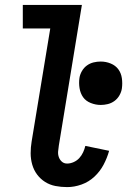

<svg xmlns="http://www.w3.org/2000/svg" viewBox="-20 -755 540 783"><path d="M254 8Q229 8 206 3.5Q183 -1 164 -13Q145 -25 131.5 -43Q118 -61 111.5 -83.5Q105 -106 105 -130Q105 -154 109 -178L185 -639H73V-735H314L220 -162Q218 -150 217 -137.5Q216 -125 220 -114Q224 -103 232.5 -95.5Q241 -88 254 -88Q267 -88 280.5 -94Q294 -100 303.5 -110.5Q313 -121 319 -134Q325 -147 328 -160L425 -140Q417 -111 402.5 -83.5Q388 -56 365 -34.5Q342 -13 312.5 -2.5Q283 8 254 8ZM391 -327Q370 -327 350 -335Q330 -343 319 -358.5Q308 -374 304.5 -395Q301 -416 304 -437Q306 -451 314 -465Q322 -479 334.5 -488Q347 -497 361.5 -500.5Q376 -504 391 -504Q412 -504 431.5 -496Q451 -488 462.5 -472.5Q474 -457 477 -436Q480 -415 477 -394Q475 -380 467 -366Q459 -352 446.5 -343Q434 -334 419.5 -330.5Q405 -327 391 -327Z"/></svg>

Font: Iosevka Curly
Style: Bold Italic
Weight: 700
Italic angle: -9°
Monospace: yes
Designer: Belleve Invis
Foundry: Belleve Invis
Version: Version 22.1.2; ttfautohint (v1.8.4)